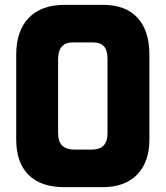

<svg xmlns="http://www.w3.org/2000/svg" viewBox="-20 -768 684 793"><path d="M47 -192V-542Q47 -641 99 -694.5Q151 -748 247 -748H405Q499 -748 548 -694.5Q597 -641 597 -542V-192Q597 -99 546.5 -47Q496 5 404 5H246Q148 5 97.5 -46Q47 -97 47 -192ZM357 -150Q391 -150 407.5 -166.5Q424 -183 424 -218V-524Q424 -562 408.5 -577.5Q393 -593 364 -593H282Q220 -593 220 -524V-219Q220 -183 237 -166.5Q254 -150 288 -150Z"/></svg>

Font: Exo ExtraBold
Style: Regular
Weight: 800
Designer: Natanael Gama
Foundry: Natanael Gama
Version: Version 1.500